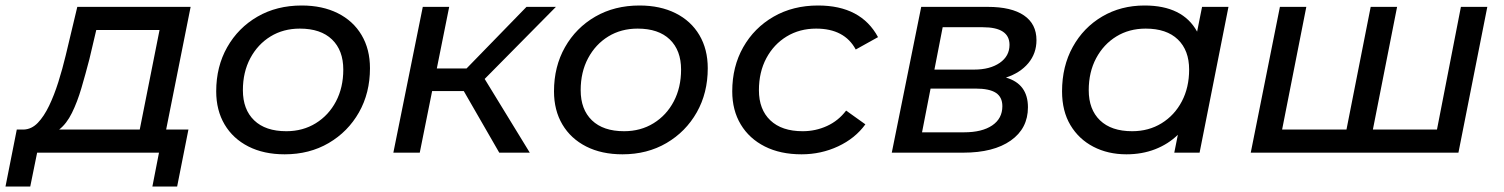

<svg xmlns="http://www.w3.org/2000/svg" viewBox="-89 -555 5468 698"><path d="M-69 123 -28 -84H-3Q26 -85 48.5 -108.5Q71 -132 89.5 -170.5Q108 -209 123 -256.5Q138 -304 150 -354L192 -530H604L515 -84H596L555 123H465L489 0H46L21 123ZM419 -84 491 -446H261L236 -340Q222 -286 207 -235Q192 -184 172.5 -144.5Q153 -105 126 -84Z M946 6Q870 6 814 -22.5Q758 -51 727.5 -102.5Q697 -154 697 -223Q697 -313 737 -383.5Q777 -454 847 -494.5Q917 -535 1008 -535Q1083 -535 1139 -507Q1195 -479 1225.5 -427.5Q1256 -376 1256 -307Q1256 -217 1216 -146.5Q1176 -76 1106 -35Q1036 6 946 6ZM952 -78Q1012 -78 1059 -107Q1106 -136 1132.5 -186.5Q1159 -237 1159 -302Q1159 -372 1118 -411.5Q1077 -451 1001 -451Q941 -451 894.5 -422.5Q848 -394 821 -343.5Q794 -293 794 -227Q794 -157 835 -117.5Q876 -78 952 -78Z M1726 0 1597 -224H1482L1437 0H1341L1448 -530H1544L1499 -306H1607L1825 -530H1932L1673 -268L1837 0Z M2174 6Q2098 6 2042 -22.5Q1986 -51 1955.5 -102.5Q1925 -154 1925 -223Q1925 -313 1965 -383.5Q2005 -454 2075 -494.5Q2145 -535 2236 -535Q2311 -535 2367 -507Q2423 -479 2453.5 -427.5Q2484 -376 2484 -307Q2484 -217 2444 -146.5Q2404 -76 2334 -35Q2264 6 2174 6ZM2180 -78Q2240 -78 2287 -107Q2334 -136 2360.5 -186.5Q2387 -237 2387 -302Q2387 -372 2346 -411.5Q2305 -451 2229 -451Q2169 -451 2122.5 -422.5Q2076 -394 2049 -343.5Q2022 -293 2022 -227Q2022 -157 2063 -117.5Q2104 -78 2180 -78Z M2825 6Q2748 6 2691.5 -22.5Q2635 -51 2604 -102.5Q2573 -154 2573 -223Q2573 -313 2613 -383.5Q2653 -454 2723.5 -494.5Q2794 -535 2885 -535Q3041 -535 3103 -420L3022 -375Q2981 -451 2878 -451Q2818 -451 2771 -422.5Q2724 -394 2697 -343.5Q2670 -293 2670 -227Q2670 -157 2711.5 -117.5Q2753 -78 2829 -78Q2876 -78 2917.5 -97Q2959 -116 2987 -153L3057 -103Q3020 -52 2958 -23Q2896 6 2825 6Z M3153 0 3260 -530H3502Q3588 -530 3633.5 -499Q3679 -468 3679 -409Q3679 -361 3649.5 -325.5Q3620 -290 3568 -273Q3648 -250 3648 -165Q3648 -88 3585.5 -44Q3523 0 3413 0ZM3263 -74H3416Q3481 -74 3518 -99Q3555 -124 3555 -169Q3555 -202 3531.5 -217.5Q3508 -233 3457 -233H3294ZM3308 -302H3452Q3510 -302 3545.5 -326.5Q3581 -351 3581 -392Q3581 -456 3484 -456H3338Z M4006 6Q3939 6 3886 -21.5Q3833 -49 3802.5 -100Q3772 -151 3772 -223Q3772 -314 3811 -384.5Q3850 -455 3918 -495Q3986 -535 4072 -535Q4211 -535 4263 -440L4281 -530H4377L4272 0H4180L4193 -65Q4158 -31 4110.5 -12.5Q4063 6 4006 6ZM4027 -78Q4087 -78 4134 -107Q4181 -136 4207.5 -186.5Q4234 -237 4234 -302Q4234 -372 4193 -411.5Q4152 -451 4076 -451Q4016 -451 3969.5 -422.5Q3923 -394 3896 -343.5Q3869 -293 3869 -227Q3869 -157 3910 -117.5Q3951 -78 4027 -78Z M4806 -84 4894 -530H4990L4902 -84H5135L5222 -530H5318L5213 0H4458L4564 -530H4660L4572 -84Z"/></svg>

Font: Montserrat Medium
Style: Italic
Weight: 500
Italic angle: -11.3°
Designer: Julieta Ulanovsky
Foundry: Julieta Ulanovsky
Version: Version 9.000; ttfautohint (v1.8.4.7-5d5b)